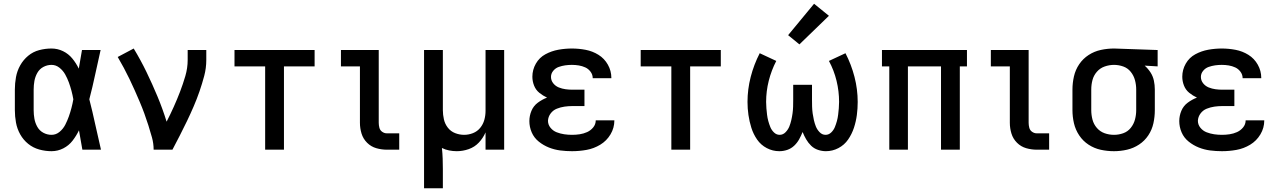

<svg xmlns="http://www.w3.org/2000/svg" viewBox="-20 -796 6808 1021"><path d="M254 8Q287 8 316.5 -7Q346 -22 366 -48Q386 -74 400 -103Q409 -52 418 0H517Q501 -67 486.5 -134.5Q472 -202 455 -268Q472 -333 486 -399Q500 -465 515 -530H416Q407 -481 399 -431Q385 -460 364.5 -485Q344 -510 315 -524Q286 -538 254 -538Q221 -538 188.5 -529.5Q156 -521 130 -499.5Q104 -478 87.5 -448.5Q71 -419 65 -386Q59 -353 59 -320V-210Q59 -177 65 -144Q71 -111 87.5 -81.5Q104 -52 130 -31Q156 -10 188.5 -1Q221 8 254 8ZM254 -79Q231 -79 210.5 -90Q190 -101 178.5 -121.5Q167 -142 163 -164.5Q159 -187 159 -210V-320Q159 -343 163 -365.5Q167 -388 178.5 -408.5Q190 -429 210.5 -440Q231 -451 254 -451Q277 -451 296 -436Q315 -421 326.5 -400.5Q338 -380 346 -358Q354 -336 360 -313.5Q366 -291 370 -268Q366 -245 360 -222Q354 -199 346 -176.5Q338 -154 327 -132.5Q316 -111 297 -95Q278 -79 254 -79Z M797 0H897Q917 -38 936.5 -76Q956 -114 974.5 -152.5Q993 -191 1010 -230.5Q1027 -270 1041 -310.5Q1055 -351 1066 -392.5Q1077 -434 1077 -477V-530H978V-477Q978 -434 965.5 -391.5Q953 -349 937.5 -308.5Q922 -268 904 -228Q886 -188 866 -149Q845 -217 817.5 -283Q790 -349 759 -413Q728 -477 691 -538L606 -493Q623 -464 638.5 -435Q654 -406 668.5 -376Q683 -346 696.5 -315.5Q710 -285 723 -254.5Q736 -224 747.5 -192.5Q759 -161 769 -129.5Q779 -98 788 -65.5Q797 -33 797 0Z M1390 0H1490V-443H1653V-530H1227V-443H1390Z M2037 0H2103V-87H2037Q2024 -87 2012.5 -95Q2001 -103 1997.5 -116.5Q1994 -130 1994 -143V-530H1793V-443H1894V-143Q1894 -114 1902.5 -86Q1911 -58 1932 -37Q1953 -16 1981 -8Q2009 0 2037 0Z M2235 205H2335V102Q2335 75 2334 47Q2333 19 2330 -9Q2348 0 2368.5 4Q2389 8 2409 8Q2441 8 2472.5 -3Q2504 -14 2526.5 -38Q2549 -62 2562 -92V0H2661V-530H2562V-207Q2562 -182 2555.5 -158.5Q2549 -135 2533.5 -116Q2518 -97 2495 -88Q2472 -79 2448 -79Q2424 -79 2400.5 -88Q2377 -97 2361.5 -117Q2346 -137 2340.5 -161.5Q2335 -186 2335 -210V-530H2235Z M3022 8Q3061 8 3099.5 1Q3138 -6 3172 -26.5Q3206 -47 3226.5 -81.5Q3247 -116 3247 -155V-156H3148Q3148 -135 3134.5 -118.5Q3121 -102 3102 -93.5Q3083 -85 3062.5 -82Q3042 -79 3022 -79Q3001 -79 2980.5 -82Q2960 -85 2940.5 -92.5Q2921 -100 2907.5 -116.5Q2894 -133 2894 -154Q2895 -175 2908 -192.5Q2921 -210 2941 -218Q2961 -226 2982 -229Q3003 -232 3024 -232H3088V-319H3024Q3006 -319 2987.5 -321.5Q2969 -324 2951.5 -331Q2934 -338 2922 -353Q2910 -368 2910 -387Q2910 -405 2922 -419.5Q2934 -434 2951 -440Q2968 -446 2985.5 -448.5Q3003 -451 3021 -451Q3040 -451 3058 -448Q3076 -445 3092.5 -437.5Q3109 -430 3120.5 -414.5Q3132 -399 3132 -380Q3132 -380 3132 -380H3231V-382Q3231 -419 3212.5 -452Q3194 -485 3162.5 -504.5Q3131 -524 3094.5 -531Q3058 -538 3021 -538Q2985 -538 2949 -531.5Q2913 -525 2880.5 -507.5Q2848 -490 2829.5 -457.5Q2811 -425 2811 -388Q2811 -364 2820 -341Q2829 -318 2848 -302.5Q2867 -287 2889 -277Q2863 -267 2840 -250Q2817 -233 2806 -206.5Q2795 -180 2795 -152Q2795 -121 2807.5 -92Q2820 -63 2845 -43Q2870 -23 2899 -11.5Q2928 0 2959 4Q2990 8 3022 8Z M3550 0H3650V-443H3813V-530H3387V-443H3550Z M4124 8Q4146 8 4166.5 1Q4187 -6 4203 -21Q4219 -36 4229.5 -55Q4240 -74 4248 -94Q4248 -94 4248 -94Q4248 -94 4248 -94Q4248 -94 4248 -94Q4248 -94 4248 -94Q4256 -74 4267 -55Q4278 -36 4293.5 -21Q4309 -6 4330 1Q4351 8 4372 8Q4407 8 4438.5 -8.5Q4470 -25 4490 -54Q4510 -83 4521 -116.5Q4532 -150 4536.5 -184.5Q4541 -219 4541 -254Q4541 -321 4524 -387Q4507 -453 4476 -513L4388 -472Q4415 -422 4428.5 -366.5Q4442 -311 4442 -254Q4442 -237 4440.5 -220Q4439 -203 4437 -186Q4435 -169 4430.5 -152.5Q4426 -136 4419.5 -120Q4413 -104 4400 -91.5Q4387 -79 4370 -79Q4352 -79 4338.5 -93Q4325 -107 4318.5 -123.5Q4312 -140 4308 -157.5Q4304 -175 4301.5 -193Q4299 -211 4298.5 -229Q4298 -247 4298 -265V-345H4198V-265Q4198 -247 4197.5 -229Q4197 -211 4194.5 -193Q4192 -175 4188 -157.5Q4184 -140 4177.5 -123.5Q4171 -107 4157.5 -93Q4144 -79 4126 -79Q4109 -79 4096 -91.5Q4083 -104 4076.5 -120Q4070 -136 4065.5 -152.5Q4061 -169 4059 -186Q4057 -203 4055.5 -220Q4054 -237 4054 -254Q4054 -311 4068 -366.5Q4082 -422 4108 -472L4020 -513Q3989 -453 3972 -387Q3955 -321 3955 -254Q3955 -219 3960 -184.5Q3965 -150 3975.5 -116.5Q3986 -83 4006 -54Q4026 -25 4057.5 -8.5Q4089 8 4124 8ZM4231 -560 4388 -712 4309 -776 4171 -609Z M4709 0H4808V-443H4984V0H5084V-443H5122V-530H4670V-443H4709Z M5493 0H5559V-87H5493Q5480 -87 5468.5 -95Q5457 -103 5453.5 -116.5Q5450 -130 5450 -143V-530H5249V-443H5350V-143Q5350 -114 5358.5 -86Q5367 -58 5388 -37Q5409 -16 5437 -8Q5465 0 5493 0Z M5904 8Q5939 8 5973.5 0Q6008 -8 6037.5 -27.5Q6067 -47 6086.5 -76.5Q6106 -106 6113.5 -140.5Q6121 -175 6121 -210V-320Q6121 -344 6116 -367.5Q6111 -391 6098 -411Q6085 -431 6067 -447L6136 -443V-530L5905 -538H5904Q5869 -538 5834 -530.5Q5799 -523 5769 -503.5Q5739 -484 5719 -454.5Q5699 -425 5691 -390Q5683 -355 5683 -320V-210Q5683 -175 5691 -140.5Q5699 -106 5719 -76Q5739 -46 5769 -26.5Q5799 -7 5833.5 0.5Q5868 8 5904 8ZM5904 -79Q5878 -79 5854 -87.5Q5830 -96 5813 -115.5Q5796 -135 5789.5 -160Q5783 -185 5783 -210V-320Q5783 -346 5789.5 -370.5Q5796 -395 5813 -414.5Q5830 -434 5854.5 -442.5Q5879 -451 5904 -451Q5929 -451 5953 -442.5Q5977 -434 5993 -414Q6009 -394 6015.5 -369.5Q6022 -345 6022 -320V-210Q6022 -185 6015.5 -160.5Q6009 -136 5993 -116Q5977 -96 5953 -87.5Q5929 -79 5904 -79Z M6478 8Q6517 8 6555.5 1Q6594 -6 6628 -26.5Q6662 -47 6682.5 -81.5Q6703 -116 6703 -155V-156H6604Q6604 -135 6590.5 -118.5Q6577 -102 6558 -93.5Q6539 -85 6518.5 -82Q6498 -79 6478 -79Q6457 -79 6436.5 -82Q6416 -85 6396.5 -92.5Q6377 -100 6363.5 -116.5Q6350 -133 6350 -154Q6351 -175 6364 -192.5Q6377 -210 6397 -218Q6417 -226 6438 -229Q6459 -232 6480 -232H6544V-319H6480Q6462 -319 6443.5 -321.5Q6425 -324 6407.5 -331Q6390 -338 6378 -353Q6366 -368 6366 -387Q6366 -405 6378 -419.5Q6390 -434 6407 -440Q6424 -446 6441.5 -448.5Q6459 -451 6477 -451Q6496 -451 6514 -448Q6532 -445 6548.5 -437.5Q6565 -430 6576.5 -414.5Q6588 -399 6588 -380Q6588 -380 6588 -380H6687V-382Q6687 -419 6668.5 -452Q6650 -485 6618.5 -504.5Q6587 -524 6550.5 -531Q6514 -538 6477 -538Q6441 -538 6405 -531.5Q6369 -525 6336.5 -507.5Q6304 -490 6285.5 -457.5Q6267 -425 6267 -388Q6267 -364 6276 -341Q6285 -318 6304 -302.5Q6323 -287 6345 -277Q6319 -267 6296 -250Q6273 -233 6262 -206.5Q6251 -180 6251 -152Q6251 -121 6263.5 -92Q6276 -63 6301 -43Q6326 -23 6355 -11.5Q6384 0 6415 4Q6446 8 6478 8Z"/></svg>

Font: Iosevka Sparkle Medium
Style: Regular
Weight: 500
Designer: Belleve Invis
Foundry: Belleve Invis
Version: Version 4.5.0; ttfautohint (v1.8.3)